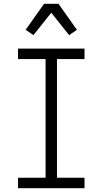

<svg xmlns="http://www.w3.org/2000/svg" viewBox="-20 -991 540 1011"><path d="M75 0V-55H220V-680H75V-735H425V-680H280V-55H425V0ZM156 -806 115 -834 212 -971H288L385 -834L344 -806L250 -924Z"/></svg>

Font: Iosevka Fixed SS04 Light
Style: Regular
Weight: 300
Monospace: yes
Designer: Belleve Invis
Foundry: Belleve Invis
Version: Version 32.5.0